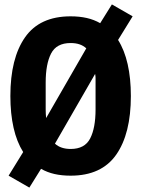

<svg xmlns="http://www.w3.org/2000/svg" viewBox="-20 -784 640 870"><path d="M300 12Q260 12 227 4.5Q194 -3 166 -19L113 66L19 12L85 -95Q56 -141 41.5 -205Q27 -269 27 -349Q27 -520 93.5 -615Q160 -710 300 -710Q340 -710 373 -702.5Q406 -695 434 -679L487 -764L581 -710L515 -603Q544 -557 558.5 -493Q573 -429 573 -349Q573 -178 506.5 -83Q440 12 300 12ZM187 -288Q187 -278 187.5 -268.5Q188 -259 189 -249L371 -565Q358 -577 340.5 -583Q323 -589 300 -589Q236 -589 211.5 -541.5Q187 -494 187 -410ZM300 -109Q364 -109 388.5 -156.5Q413 -204 413 -288V-410Q413 -421 413 -430Q413 -439 411 -449L229 -133Q242 -121 260 -115Q278 -109 300 -109Z"/></svg>

Font: Lilex
Style: Regular
Weight: 400
Monospace: yes
Designer: Mike Abbink, Paul van der Laan, Pieter van Rosmalen, Mikhael Khrustik
Foundry: Mikhael Khrustik
Version: Version 2.510